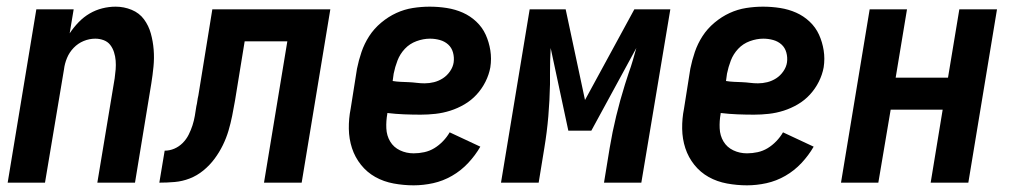

<svg xmlns="http://www.w3.org/2000/svg" viewBox="-20 -548 3040 576"><path d="M3 0 89 -520H201L189 -448Q201 -466 216 -481.5Q231 -497 249 -507.5Q267 -518 287 -523Q307 -528 327 -528Q352 -528 375 -518.5Q398 -509 412 -490Q426 -471 432.5 -447.5Q439 -424 441 -399Q443 -374 440.5 -348.5Q438 -323 434 -298L385 0H272L324 -313Q326 -327 327 -340Q328 -353 327 -366Q326 -379 322 -391.5Q318 -404 310.5 -413.5Q303 -423 291 -427.5Q279 -432 266 -432Q248 -432 231 -425Q214 -418 201 -404.5Q188 -391 181 -374Q174 -357 172 -340L115 0Z M458 0 474 -96Q489 -96 503 -102Q517 -108 528 -119Q539 -130 546 -144Q553 -158 557.5 -172Q562 -186 564.5 -200.5Q567 -215 569 -229Q571 -237 572 -245Q573 -253 575 -261L617 -520H971L885 0H772L842 -424H714L685 -246Q681 -223 676.5 -200.5Q672 -178 665.5 -156Q659 -134 648.5 -112.5Q638 -91 623.5 -71.5Q609 -52 590 -36.5Q571 -21 549 -12.5Q527 -4 504 -2Q481 0 458 0Z M1221 8Q1191 8 1161 2.5Q1131 -3 1106 -17Q1081 -31 1063 -53.5Q1045 -76 1036 -103.5Q1027 -131 1026.5 -161.5Q1026 -192 1032 -222L1051 -342Q1056 -367 1064.5 -392Q1073 -417 1087.5 -439.5Q1102 -462 1123.5 -480Q1145 -498 1169 -509Q1193 -520 1218.5 -524Q1244 -528 1269 -528Q1295 -528 1320.5 -524Q1346 -520 1368.5 -510Q1391 -500 1409 -483Q1427 -466 1437 -444Q1447 -422 1451 -397Q1455 -372 1451 -346Q1447 -324 1436.5 -303Q1426 -282 1410 -264.5Q1394 -247 1373.5 -235Q1353 -223 1331 -216Q1309 -209 1286.5 -206.5Q1264 -204 1242 -204Q1217 -204 1192 -205Q1167 -206 1142 -209V-207Q1138 -185 1139 -163Q1140 -141 1150.5 -123.5Q1161 -106 1180 -97Q1199 -88 1221 -88Q1237 -88 1253 -91.5Q1269 -95 1283 -103.5Q1297 -112 1309 -124.5Q1321 -137 1329 -151L1421 -108Q1406 -82 1384.5 -59Q1363 -36 1336 -20.5Q1309 -5 1279.5 1.5Q1250 8 1221 8ZM1254 -298Q1268 -298 1282 -301.5Q1296 -305 1308.5 -313Q1321 -321 1330 -334Q1339 -347 1341 -361Q1343 -376 1339 -390.5Q1335 -405 1324.5 -414.5Q1314 -424 1299.5 -428Q1285 -432 1270 -432Q1250 -432 1229.5 -424.5Q1209 -417 1194.5 -401.5Q1180 -386 1172.5 -366.5Q1165 -347 1161 -327L1158 -305Q1170 -303 1182 -302.5Q1194 -302 1206 -301.5Q1218 -301 1230 -299.5Q1242 -298 1254 -298Z M1483 0 1569 -520H1677L1735 -248L1883 -520H1991L1904 0H1792L1809 -104Q1817 -152 1828.5 -199.5Q1840 -247 1855 -295L1866 -329Q1873 -348 1878.5 -367Q1884 -386 1889 -404L1754 -156H1685L1632 -404Q1631 -386 1630.5 -367Q1630 -348 1630 -329V-295Q1629 -247 1625 -199.5Q1621 -152 1613 -104L1596 0Z M2221 8Q2191 8 2161 2.5Q2131 -3 2106 -17Q2081 -31 2063 -53.5Q2045 -76 2036 -103.5Q2027 -131 2026.5 -161.5Q2026 -192 2032 -222L2051 -342Q2056 -367 2064.5 -392Q2073 -417 2087.5 -439.5Q2102 -462 2123.5 -480Q2145 -498 2169 -509Q2193 -520 2218.5 -524Q2244 -528 2269 -528Q2295 -528 2320.5 -524Q2346 -520 2368.5 -510Q2391 -500 2409 -483Q2427 -466 2437 -444Q2447 -422 2451 -397Q2455 -372 2451 -346Q2447 -324 2436.5 -303Q2426 -282 2410 -264.5Q2394 -247 2373.5 -235Q2353 -223 2331 -216Q2309 -209 2286.5 -206.5Q2264 -204 2242 -204Q2217 -204 2192 -205Q2167 -206 2142 -209V-207Q2138 -185 2139 -163Q2140 -141 2150.5 -123.5Q2161 -106 2180 -97Q2199 -88 2221 -88Q2237 -88 2253 -91.5Q2269 -95 2283 -103.5Q2297 -112 2309 -124.5Q2321 -137 2329 -151L2421 -108Q2406 -82 2384.5 -59Q2363 -36 2336 -20.5Q2309 -5 2279.5 1.5Q2250 8 2221 8ZM2254 -298Q2268 -298 2282 -301.5Q2296 -305 2308.5 -313Q2321 -321 2330 -334Q2339 -347 2341 -361Q2343 -376 2339 -390.5Q2335 -405 2324.5 -414.5Q2314 -424 2299.5 -428Q2285 -432 2270 -432Q2250 -432 2229.5 -424.5Q2209 -417 2194.5 -401.5Q2180 -386 2172.5 -366.5Q2165 -347 2161 -327L2158 -305Q2170 -303 2182 -302.5Q2194 -302 2206 -301.5Q2218 -301 2230 -299.5Q2242 -298 2254 -298Z M2503 0 2589 -520H2701L2667 -315H2824L2858 -520H2971L2885 0H2772L2808 -219H2652L2615 0Z"/></svg>

Font: Iosevka SS04
Style: Bold Italic
Weight: 700
Italic angle: -9°
Monospace: yes
Designer: Belleve Invis
Foundry: Belleve Invis
Version: Version 19.0.0; ttfautohint (v1.8.4)